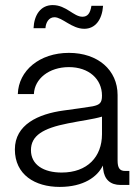

<svg xmlns="http://www.w3.org/2000/svg" viewBox="-20 -735 556 763"><path d="M217.3 7.8C312 7.8 367.2 -32.2 388.7 -77.1L390.1 -62.5C394.5 -21.5 418.9 0 459 0H494.1V-55.7H476.6C455.6 -55.7 447.3 -67.9 447.3 -97.2V-357.4C447.3 -456.5 369.1 -524.9 253.9 -524.9C137.2 -524.9 53.7 -454.6 50.8 -361.3H114.7C117.2 -421.9 174.8 -468.3 253.9 -468.3C333 -468.3 385.3 -420.9 385.3 -355C385.3 -326.2 376.5 -318.4 348.1 -312.5C316.9 -307.6 280.8 -302.2 232.9 -295.9C131.8 -282.2 39.1 -239.7 39.1 -141.1C39.1 -41 118.7 7.8 217.3 7.8ZM225.1 -49.3C153.3 -49.3 103 -80.1 103 -138.2C103 -195.8 150.4 -225.1 249.5 -244.6C307.1 -256.3 348.6 -260.7 385.3 -271.5V-201.7C385.3 -112.3 327.6 -49.3 225.1 -49.3ZM314.9 -620.6C358.4 -620.6 385.7 -656.2 389.6 -711.9H343.3C338.4 -681.2 327.6 -668.5 307.6 -668.5C272.5 -668.5 243.2 -714.8 189.5 -714.8C141.6 -714.8 115.7 -675.8 113.3 -623H160.6C162.1 -646 174.3 -666.5 196.3 -666.5C227.5 -666.5 265.1 -620.6 314.9 -620.6Z"/></svg>

Font: Raveo Display Display Light
Style: Regular
Weight: 300
Designer: Jakub Foglar, Rasmus Andersson (Inter)
Foundry: Jakubfoglar.com
Version: Version 1.100;Glyphs 3.2.3 (3260)